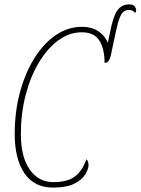

<svg xmlns="http://www.w3.org/2000/svg" viewBox="-20 -844 640 874"><path d="M221 10Q136 10 91.5 -55Q47 -120 47 -234Q47 -336 71 -424.5Q95 -513 137 -580Q179 -647 234.5 -684.5Q290 -722 354 -722Q396 -722 426.5 -702.5Q457 -683 471 -649L481 -698Q496 -773 515.5 -798.5Q535 -824 567 -824Q588 -824 594 -814Q600 -804 600 -798Q600 -791 595 -785Q584 -799 567 -799Q554 -799 543.5 -791.5Q533 -784 524.5 -762.5Q516 -741 507 -698L484 -590Q481 -577 475 -567.5Q469 -558 456 -558Q456 -621 432.5 -659Q409 -697 352 -697Q295 -697 245 -660Q195 -623 156.5 -558.5Q118 -494 96.5 -410.5Q75 -327 75 -234Q75 -130 115 -72.5Q155 -15 223 -15Q288 -15 322 -41.5Q356 -68 373 -119Q377 -116 380 -109.5Q383 -103 383 -93Q383 -75 368.5 -50.5Q354 -26 318.5 -8Q283 10 221 10Z"/></svg>

Font: Noto Serif ExtraCondensed Thin
Style: Italic
Weight: 100
Width: 2
Italic angle: -12°
Designer: Monotype Design Team
Foundry: Monotype Imaging Inc.
Version: Version 2.013